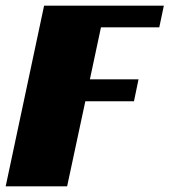

<svg xmlns="http://www.w3.org/2000/svg" viewBox="-20 -655 596 675"><path d="M135 -635H556L540 -559H335L296 -376H467L451 -299H280L216 0H0Z"/></svg>

Font: Racing Sans One
Style: Regular
Weight: 400
Designer: Pablo Impallari, Rodrigo Fuenzalida
Foundry: Pablo Impallari, Rodrigo Fuenzalida
Version: Version 1.001; ttfautohint (v0.8) -G 200 -r 50